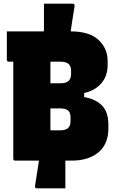

<svg xmlns="http://www.w3.org/2000/svg" viewBox="-20 -870 640 1040"><path d="M170 135Q174 112 179.5 74.5Q185 37 191 0H63Q52 0 52 -11V-536H28Q17 -536 17 -547V-700H218V-850H374Q385 -850 384 -837Q379 -807 373.5 -771Q368 -735 363 -700Q464 -700 513.5 -654Q563 -608 563 -539V-518Q563 -458 528.5 -418.5Q494 -379 436 -366V-344Q497 -334 532 -299Q567 -264 567 -195V-174Q567 -90 513.5 -45Q460 0 368 0H334V150H180Q167 150 170 135ZM307 -536H253V-419H310Q365 -419 365 -469V-487Q365 -510 353 -522Q339 -536 307 -536ZM253 -164H304Q336 -164 349 -176.5Q362 -189 362 -213V-235Q362 -260 348.5 -271.5Q335 -283 303 -283H253Z"/></svg>

Font: Recursive Mn Lnr St Blk
Style: Regular
Weight: 900
Monospace: yes
Version: Version 1.079;hotconv 1.0.112;makeotfexe 2.5.65598; ttfautoh